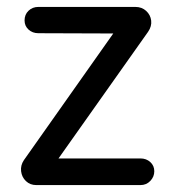

<svg xmlns="http://www.w3.org/2000/svg" viewBox="-20 -535 506 555"><path d="M85 0Q67 0 55 -11.5Q43 -23 41 -40Q39 -57 49 -72L339 -483L371 -438L91 -439Q74 -439 62.5 -449.5Q51 -460 51 -476Q51 -493 62.5 -504Q74 -515 91 -515H371Q390 -515 402.5 -503.5Q415 -492 417 -475.5Q419 -459 408 -443L118 -33L85 -77H386Q403 -77 414.5 -66.5Q426 -56 426 -40Q426 -24 414.5 -12Q403 0 386 0Z"/></svg>

Font: National Park
Style: Regular
Weight: 400
Designer: Andrea Herstowski, Ben Hoepner
Version: Version 1.009